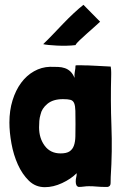

<svg xmlns="http://www.w3.org/2000/svg" viewBox="-20 -774 516 796"><path d="M341 -503Q338 -503 330 -503Q322 -503 314 -503.5Q306 -504 299.5 -503.5Q293 -503 293 -502Q293 -490 290.5 -478.5Q288 -467 289 -451Q282 -468 272 -477.5Q262 -487 249 -491.5Q236 -496 220.5 -496.5Q205 -497 187 -497Q152 -496 121 -478.5Q90 -461 67.5 -430.5Q45 -400 32 -358Q19 -316 19 -266Q19 -226 27.5 -179Q36 -132 54 -92Q72 -52 99.5 -25Q127 2 166 2Q201 2 237.5 -15Q274 -32 298 -56Q298 -46 296 -39Q294 -32 294 -21Q294 -13 296.5 -7Q299 -1 306 1Q317 1 327.5 -0.5Q338 -2 349 -2Q365 -2 381.5 -0.5Q398 1 414 1H426Q438 -1 438.5 -14Q439 -27 439 -40Q446 -147 442 -251.5Q438 -356 441 -464V-474Q441 -480 440.5 -486Q440 -492 439 -498Q407 -500 382.5 -501Q358 -502 341 -503ZM241 -363Q262 -363 272.5 -360Q283 -357 287.5 -346Q292 -335 292.5 -314.5Q293 -294 293 -259Q293 -231 292.5 -208.5Q292 -186 286.5 -170.5Q281 -155 268.5 -146.5Q256 -138 231 -138Q189 -138 165.5 -169.5Q142 -201 142 -246Q142 -259 143 -272.5Q144 -286 148 -299Q153 -324 176.5 -343.5Q200 -363 241 -363ZM159 -591Q166 -589 181.5 -587.5Q197 -586 216.5 -585Q236 -584 256.5 -584.5Q277 -585 293 -587Q297 -595 311 -608Q325 -621 341 -635.5Q357 -650 372 -663Q387 -676 394 -683L395 -684L326 -754Q308 -740 286 -719.5Q264 -699 241.5 -675.5Q219 -652 197.5 -629.5Q176 -607 159 -591Z"/></svg>

Font: Londrina Solid
Style: Regular
Weight: 400
Designer: Marcelo Magalhaes
Foundry: Marcelo Magalhães
Version: Version 1.002